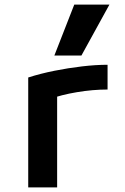

<svg xmlns="http://www.w3.org/2000/svg" viewBox="-20 -810 540 830"><path d="M102 -475Q155 -492 215 -504Q275 -516 334.5 -523Q394 -530 445 -530V-423Q381 -423 312.5 -411.5Q244 -400 196 -382L227 -440V0H102ZM332 -570H215L301 -790H453Z"/></svg>

Font: M PLUS 1 Code SemiBold
Style: Regular
Weight: 600
Designer: Coji Morishita
Foundry: UNDERFOREST DESIGN
Version: Version 1.005